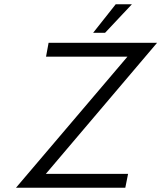

<svg xmlns="http://www.w3.org/2000/svg" viewBox="-20 -881 757 901"><path d="M55 0 578 -615H196L208 -680H717L195 -65H581L568 0ZM417 -727 523 -861H599L473 -727Z"/></svg>

Font: Teachers
Style: Italic
Weight: 400
Italic angle: -11°
Designer: Alfredo Marco Pradil, Chank Diesel
Version: Version 1.001